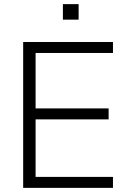

<svg xmlns="http://www.w3.org/2000/svg" viewBox="-20 -908 616 928"><path d="M92 0V-705H526V-652H152V-384H505V-331H152V-53H526V0ZM284 -813V-888H360V-813Z"/></svg>

Font: Nunito Sans 12pt ExtraLight 12pt Light
Style: Regular
Weight: 300
Version: Version 3.101;gftools[0.9.27]